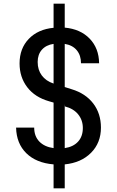

<svg xmlns="http://www.w3.org/2000/svg" viewBox="-20 -890 640 1050"><path d="M273 140V9Q178 1 124 -52Q70 -105 68 -192H167Q167 -145 195 -116Q223 -87 273 -80V-329L249 -336Q171 -358 129 -413Q87 -468 87 -543Q87 -625 137.5 -677.5Q188 -730 273 -738V-870H334V-739Q420 -731 470.5 -678.5Q521 -626 522 -544H423Q423 -587 400 -615Q377 -643 334 -650V-414L372 -402Q448 -379 490 -324Q532 -269 532 -192Q532 -109 478 -54.5Q424 0 334 9V140ZM186 -551Q186 -508 208.5 -477.5Q231 -447 273 -433V-650Q232 -644 209 -618Q186 -592 186 -551ZM334 -80Q381 -87 407 -115.5Q433 -144 433 -190Q433 -233 407.5 -264.5Q382 -296 335 -308L334 -321Z"/></svg>

Font: Pitagon Sans Mono Medium
Style: Regular
Weight: 500
Monospace: yes
Designer: Travis Tran
Foundry: Pitagon
Version: Version 1.001; ttfautohint (v1.8.4.7-5d5b);gftools[0.9.26]